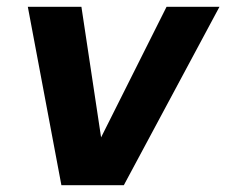

<svg xmlns="http://www.w3.org/2000/svg" viewBox="-20 -546 667 566"><path d="M161 0 62 -526H220L278 -141L471 -526H627L345 0Z"/></svg>

Font: DM Sans 9pt Black
Style: Italic
Weight: 900
Italic angle: -10°
Version: Version 4.004;gftools[0.9.30]